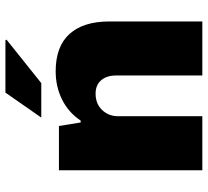

<svg xmlns="http://www.w3.org/2000/svg" viewBox="-49 -716 765 707"><g transform="rotate(-90 333.5 -362.5)"><path d="M60 -528H223L236 -448H243Q273 -493 320.5 -516.5Q368 -540 424 -540Q516 -540 562 -489Q608 -438 608 -342V0H409V-318Q409 -352 391.5 -372.5Q374 -393 342 -393Q305 -393 282 -369Q259 -345 259 -310V0H60ZM346 -725H539L541 -721L381 -593H254Z"/></g></svg>

Font: Archivo Black
Style: Regular
Weight: 400
Designer: Hector Gatti
Foundry: Omnibus-Type
Version: Version 1.101; ttfautohint (v1.8)